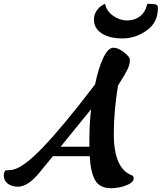

<svg xmlns="http://www.w3.org/2000/svg" viewBox="-160 -972 854 1014"><path d="M618 -952Q618 -952 644 -951Q670 -951 673 -938Q674 -934 674 -929Q674 -853 614.5 -811Q555 -769 487 -769Q419 -769 377.5 -795.5Q336 -822 336 -870Q336 -894 351 -916.5Q366 -939 395 -952Q402 -914 437 -889Q472 -864 511.5 -864Q551 -864 579.5 -886Q608 -908 618 -952ZM312 -197V-233Q312 -314 321 -395L160 -197ZM314 -147H119L48 -60Q-13 14 -65 14Q-98 14 -119 -2Q-140 -18 -140 -47Q-140 -59 -132 -72L-103 -74Q-45 -78 63.5 -190.5Q172 -303 342 -526Q360 -613 385.5 -666.5Q411 -720 438 -720Q465 -720 495.5 -695.5Q526 -671 526 -656.5Q526 -642 522.5 -629Q519 -616 510.5 -600Q502 -584 496.5 -574.5Q491 -565 478.5 -545Q466 -525 463 -520Q441 -382 441 -265Q441 -79 539 -45Q546 -39 546 -30Q546 -8 506.5 7Q467 22 427 22Q366 22 342 -21Q318 -64 314 -147Z"/></svg>

Font: Clara
Style: Regular
Weight: 400
Designer: Proyecto DEMO
Foundry: Proyecto DEMO
Version: Version 1.002